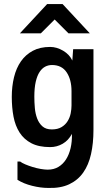

<svg xmlns="http://www.w3.org/2000/svg" viewBox="-20 -768 540 945"><path d="M332 -319Q332 -376 308 -412Q284 -448 236 -448Q218 -448 202.5 -440Q187 -432 175 -414Q163 -396 156 -366Q149 -336 149 -292Q149 -265 151.5 -236.5Q154 -208 163 -184.5Q172 -161 189 -146Q206 -131 235 -131Q264 -131 283 -142.5Q302 -154 313 -172Q324 -190 328 -210.5Q332 -231 332 -249ZM215 67Q245 67 267.5 53.5Q290 40 305 16.5Q320 -7 327.5 -39Q335 -71 334 -109Q317 -77 288.5 -60.5Q260 -44 227 -44Q171 -44 134.5 -63Q98 -82 76.5 -115.5Q55 -149 46.5 -194Q38 -239 38 -291Q38 -343 49 -388Q60 -433 83 -466Q106 -499 141.5 -518Q177 -537 227 -537Q259 -537 290.5 -518.5Q322 -500 336 -470L340 -526H440V-129Q440 -63 428 -9.5Q416 44 389.5 81.5Q363 119 320.5 139Q278 159 217 157Q180 157 138 146.5Q96 136 66 117V27H79Q88 34 104.5 41Q121 48 140.5 54Q160 60 180 63.5Q200 67 215 67ZM288 -748 422 -604H317L249 -672L181 -604H78L212 -748Z"/></svg>

Font: D2Coding
Style: Bold
Weight: 700
Monospace: yes
Designer: Yong-Rak Park; Jeong-Hwan Yoon; Sang-Min Lee;
Foundry: NHN Corporation
Version: Version 1.3.2; Build 20180524